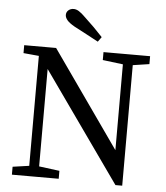

<svg xmlns="http://www.w3.org/2000/svg" viewBox="-59 -930 853 989"><g transform="rotate(5 367.5 -435.5)"><path d="M39 0V-41L144 -56H165L281 -41V0ZM124 0V-647H175V-335V0ZM454 -629V-670H695V-629L595 -614H575ZM575 7 166 -571H164L130 -621L44 -629V-670H209L576 -148L559 -143V-335V-670H610V7ZM438 -746 420 -721Q388 -738 356.5 -755Q325 -772 294 -788Q266 -804 255 -817.5Q244 -831 244 -844Q244 -859 255 -868.5Q266 -878 282 -878Q295 -878 309 -869.5Q323 -861 344 -840Q369 -817 392.5 -793.5Q416 -770 438 -746Z"/></g></svg>

Font: Source Serif 4 Variable
Style: Regular
Weight: 400
Designer: Frank Grießhammer
Foundry: Adobe
Version: Version 4.005;hotconv 1.1.0;makeotfexe 2.6.0